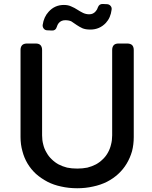

<svg xmlns="http://www.w3.org/2000/svg" viewBox="-20 -953 777 982"><path d="M246.1 -796.9Q235.4 -796.9 222.7 -797.9Q210.9 -797.9 204.1 -806.2Q197.3 -814.5 198.2 -825.2Q204.1 -866.2 228.5 -892.6Q259.8 -927.7 306.6 -927.7Q329.1 -927.7 344.7 -919.9Q361.3 -913.1 376 -903.3Q389.6 -894.5 403.3 -887.7Q405.3 -886.7 405.3 -886.7Q419.9 -879.9 436.5 -879.9Q457 -879.9 469.7 -895.5Q477.5 -904.3 480.5 -915Q487.3 -933.6 505.9 -932.6Q508.8 -932.6 516.1 -932.1Q523.4 -931.6 528.3 -931.6Q539.1 -930.7 545.9 -922.4Q552.7 -914.1 550.8 -903.3Q545.9 -862.3 521.5 -835.9Q489.3 -801.8 442.4 -801.8Q417 -801.8 401.4 -808.6Q384.8 -816.4 372.1 -825.2Q360.4 -834 347.7 -841.8Q346.7 -842.8 344.7 -843.8Q332 -849.6 313.5 -849.6Q293 -849.6 280.3 -835Q273.4 -826.2 270.5 -815.4Q264.6 -795.9 246.1 -796.9ZM119.1 -730.5Q102.5 -730.5 93.8 -722.7Q85 -713.9 85 -697.3Q85 -548.8 85 -252Q85 -213.9 94.7 -179.7Q103.5 -145.5 121.1 -116.2Q138.7 -86.9 164.1 -63.5Q189.5 -41 222.7 -23.4Q254.9 -6.8 293 1Q331.1 9.8 375 9.8Q418 9.8 456.1 1Q494.1 -6.8 527.3 -23.4Q559.6 -40 585 -63.5Q610.4 -86.9 627.9 -116.2Q645.5 -145.5 655.3 -179.7Q664.1 -213.9 664.1 -252Q664.1 -400.4 664.1 -697.3Q664.1 -713.9 655.3 -722.7Q646.5 -730.5 629.9 -730.5Q616.2 -730.5 586.9 -730.5Q570.3 -730.5 562.5 -722.7Q553.7 -713.9 553.7 -697.3Q553.7 -551.8 553.7 -260.7Q553.7 -235.4 547.9 -213.9Q543 -192.4 532.2 -172.9Q521.5 -153.3 505.9 -138.7Q490.2 -123 470.7 -112.3Q450.2 -101.6 426.8 -95.7Q402.3 -90.8 375 -90.8Q346.7 -90.8 323.2 -95.7Q299.8 -101.6 279.3 -112.3Q259.8 -123 244.1 -138.7Q228.5 -153.3 217.8 -172.9Q206.1 -192.4 201.2 -213.9Q195.3 -235.4 195.3 -260.7Q195.3 -406.2 195.3 -697.3Q195.3 -713.9 186.5 -722.7Q178.7 -730.5 162.1 -730.5Q151.4 -730.5 140.6 -730.5Q129.9 -730.5 119.1 -730.5Z"/></svg>

Font: DeepSea
Style: Medium
Weight: 500
Designer: Stem
Version: Version 3.019;git-0a5106e0b